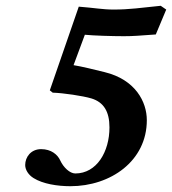

<svg xmlns="http://www.w3.org/2000/svg" viewBox="-20 -633 594 663"><path d="M358 -193C358 -109 314 -34 240 -34C221 -34 199 -55 188 -79C179 -99 157 -118 122 -118C87 -118 67 -91 67 -63C67 -47 78 -29 96 -18C128 2 178 10 223 10C362 10 487 -77 487 -218C487 -281 448 -358 341 -384C313 -391 260 -404 234 -408L273 -513C302 -510 368 -508 408 -508C442 -508 460 -510 518 -514L554 -600L535 -613C465 -606 428 -600 372 -600C334 -600 305 -606 252 -610L152 -321L162 -313C198 -312 266 -302 296 -293C338 -280 358 -248 358 -193Z"/></svg>

Font: Libertinus Serif
Style: Bold Italic
Weight: 700
Italic angle: -12°
Designer: Philipp H. Poll, Khaled Hosny
Foundry: Caleb Maclennan
Version: Version 7.050;RELEASE